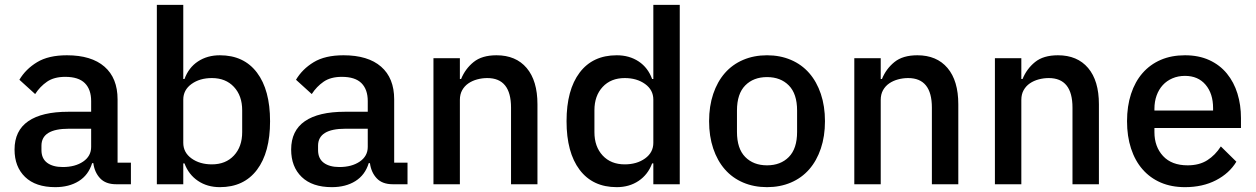

<svg xmlns="http://www.w3.org/2000/svg" viewBox="-20 -760 5182 792"><path d="M459 0Q416 0 393 -24.5Q370 -49 365 -87H360Q345 -38 305 -13Q265 12 208 12Q127 12 83.5 -30Q40 -72 40 -143Q40 -221 96.5 -260Q153 -299 262 -299H356V-343Q356 -391 330 -417Q304 -443 249 -443Q203 -443 174 -423Q145 -403 125 -372L60 -431Q86 -475 133 -503.5Q180 -532 256 -532Q357 -532 411 -485Q465 -438 465 -350V-89H520V0ZM239 -71Q290 -71 323 -93.5Q356 -116 356 -154V-229H264Q151 -229 151 -159V-141Q151 -106 174.5 -88.5Q198 -71 239 -71Z M627 -740H736V-434H741Q758 -481 796.5 -506.5Q835 -532 887 -532Q986 -532 1040 -460.5Q1094 -389 1094 -260Q1094 -131 1040 -59.5Q986 12 887 12Q835 12 796.5 -14Q758 -40 741 -86H736V0H627ZM854 -82Q911 -82 945 -118.5Q979 -155 979 -215V-305Q979 -365 945 -401.5Q911 -438 854 -438Q804 -438 770 -413.5Q736 -389 736 -349V-171Q736 -131 770 -106.5Q804 -82 854 -82Z M1600 0Q1557 0 1534 -24.5Q1511 -49 1506 -87H1501Q1486 -38 1446 -13Q1406 12 1349 12Q1268 12 1224.5 -30Q1181 -72 1181 -143Q1181 -221 1237.5 -260Q1294 -299 1403 -299H1497V-343Q1497 -391 1471 -417Q1445 -443 1390 -443Q1344 -443 1315 -423Q1286 -403 1266 -372L1201 -431Q1227 -475 1274 -503.5Q1321 -532 1397 -532Q1498 -532 1552 -485Q1606 -438 1606 -350V-89H1661V0ZM1380 -71Q1431 -71 1464 -93.5Q1497 -116 1497 -154V-229H1405Q1292 -229 1292 -159V-141Q1292 -106 1315.5 -88.5Q1339 -71 1380 -71Z M1768 0V-520H1877V-434H1882Q1899 -476 1933.5 -504Q1968 -532 2028 -532Q2108 -532 2152.5 -479.5Q2197 -427 2197 -330V0H2088V-316Q2088 -438 1990 -438Q1969 -438 1948.5 -432.5Q1928 -427 1912 -416Q1896 -405 1886.5 -388Q1877 -371 1877 -348V0Z M2675 -86H2670Q2653 -40 2614.5 -14Q2576 12 2524 12Q2425 12 2371 -59.5Q2317 -131 2317 -260Q2317 -389 2371 -460.5Q2425 -532 2524 -532Q2576 -532 2614.5 -506.5Q2653 -481 2670 -434H2675V-740H2784V0H2675ZM2557 -82Q2607 -82 2641 -106.5Q2675 -131 2675 -171V-349Q2675 -389 2641 -413.5Q2607 -438 2557 -438Q2500 -438 2466 -401.5Q2432 -365 2432 -305V-215Q2432 -155 2466 -118.5Q2500 -82 2557 -82Z M3144 12Q3090 12 3045.5 -7Q3001 -26 2970 -61.5Q2939 -97 2922 -147.5Q2905 -198 2905 -260Q2905 -322 2922 -372.5Q2939 -423 2970 -458.5Q3001 -494 3045.5 -513Q3090 -532 3144 -532Q3198 -532 3242.5 -513Q3287 -494 3318 -458.5Q3349 -423 3366 -372.5Q3383 -322 3383 -260Q3383 -198 3366 -147.5Q3349 -97 3318 -61.5Q3287 -26 3242.5 -7Q3198 12 3144 12ZM3144 -78Q3200 -78 3234 -112.5Q3268 -147 3268 -216V-304Q3268 -373 3234 -407.5Q3200 -442 3144 -442Q3088 -442 3054 -407.5Q3020 -373 3020 -304V-216Q3020 -147 3054 -112.5Q3088 -78 3144 -78Z M3504 0V-520H3613V-434H3618Q3635 -476 3669.5 -504Q3704 -532 3764 -532Q3844 -532 3888.5 -479.5Q3933 -427 3933 -330V0H3824V-316Q3824 -438 3726 -438Q3705 -438 3684.5 -432.5Q3664 -427 3648 -416Q3632 -405 3622.5 -388Q3613 -371 3613 -348V0Z M4084 0V-520H4193V-434H4198Q4215 -476 4249.5 -504Q4284 -532 4344 -532Q4424 -532 4468.5 -479.5Q4513 -427 4513 -330V0H4404V-316Q4404 -438 4306 -438Q4285 -438 4264.5 -432.5Q4244 -427 4228 -416Q4212 -405 4202.5 -388Q4193 -371 4193 -348V0Z M4868 12Q4812 12 4768 -7Q4724 -26 4693 -61.5Q4662 -97 4645.5 -147.5Q4629 -198 4629 -260Q4629 -322 4645.5 -372.5Q4662 -423 4693 -458.5Q4724 -494 4768 -513Q4812 -532 4868 -532Q4925 -532 4968.5 -512Q5012 -492 5041 -456.5Q5070 -421 5084.5 -374Q5099 -327 5099 -273V-232H4742V-215Q4742 -155 4777.5 -116.5Q4813 -78 4879 -78Q4927 -78 4960 -99Q4993 -120 5016 -156L5080 -93Q5051 -45 4996 -16.5Q4941 12 4868 12ZM4868 -447Q4840 -447 4816.5 -437Q4793 -427 4776.5 -409Q4760 -391 4751 -366Q4742 -341 4742 -311V-304H4984V-314Q4984 -374 4953 -410.5Q4922 -447 4868 -447Z"/></svg>

Font: IBM Plex Sans Hebrew Medm
Style: Regular
Weight: 500
Designer: Mike Abbink, Paul van der Laan, Pieter van Rosmalen, Yanek Iontef
Foundry: Bold Monday
Version: Version 1.3